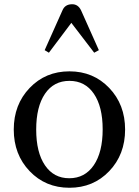

<svg xmlns="http://www.w3.org/2000/svg" viewBox="-20 -877 656 907"><path d="M120 -461.5Q195 -540 308 -540Q421 -540 496 -461.5Q571 -383 571 -265Q571 -147 496 -68.5Q421 10 308 10Q195 10 120 -68.5Q45 -147 45 -265Q45 -383 120 -461.5ZM307 -35Q381 -35 423 -96.5Q465 -158 465 -266Q465 -373 423.5 -434Q382 -495 308 -495Q234 -495 192.5 -434Q151 -373 151 -265Q151 -157 192.5 -96Q234 -35 307 -35ZM321 -857Q349 -857 363 -828L447 -640L425 -628L317 -769L211 -628L191 -640L275 -828Q287 -857 321 -857Z"/></svg>

Font: Libre Caslon Text
Style: Regular
Weight: 400
Designer: Pablo Impallari, Rodrigo Fuenzalida
Foundry: Pablo Impallari, Rodrigo Fuenzalida
Version: Version 1.002